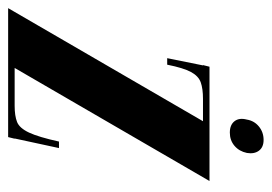

<svg xmlns="http://www.w3.org/2000/svg" viewBox="-186 -550 668 472"><g transform="rotate(90 148.0 -314.0)"><path d="M206 -587Q209 -605 223 -616.5Q237 -628 256 -628Q274 -628 282.5 -616.5Q291 -605 288 -587Q284 -568 270.5 -556.5Q257 -545 238 -545Q219 -545 210 -556.5Q201 -568 206 -587ZM249 0H-68L210 -479H72L76 -495H357L79 -16H253ZM159 -495 155 -479Q130 -479 114.5 -473.5Q99 -468 89 -449.5Q79 -431 71 -391H55L76 -495ZM170 0 172 -16Q197 -16 212 -22Q227 -28 238 -51.5Q249 -75 260 -125H276L249 0Z"/></g></svg>

Font: Emberly Black
Style: Italic
Weight: 900
Italic angle: -12°
Designer: Rajesh Rajput
Foundry: Rajesh Rajput
Version: Version 1.000